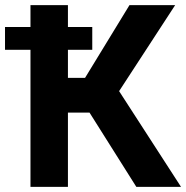

<svg xmlns="http://www.w3.org/2000/svg" viewBox="-45 -731 728 751"><path d="M305.2 -290.5H220.7V0H74.2V-536.1H-25.4V-625.5H74.2V-710.9H220.7V-625.5H315.9V-536.1H220.7V-426.3H287.6L461.4 -710.9H640.1L420.9 -374.5L663.1 0H488.3Z"/></svg>

Font: MAUL Bold
Style: Bold
Weight: 700
Designer: MAUL
Version: Version 1.0; 2020; ttfautohint (v1.8.3)